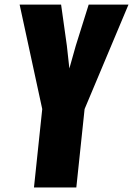

<svg xmlns="http://www.w3.org/2000/svg" viewBox="-20 -830 589 850"><path d="M130.4 0H317.9L354.5 -347.2L548.8 -809.6H372.6L315.4 -627.4L287.1 -526.9L275.9 -628.4L250.5 -809.6H66.9L167 -347.2Z"/></svg>

Font: Oswald
Style: Heavy
Weight: 800
Designer: Vernon Adams
Foundry: Vernon Adams
Version: 3.0; ttfautohint (v0.95.6-bc232) -l 8 -r 50 -G 200 -x 0 -w "